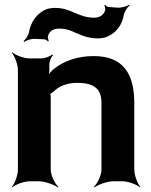

<svg xmlns="http://www.w3.org/2000/svg" viewBox="-20 -779 650 825"><path d="M311 -423C385 -423 416 -397 416 -337V-50C416 -26 398 11 383 24L386 26C402 14 442 0 466 0H507C531 0 568 14 581 26L583 24C571 11 557 -26 557 -50V-336C557 -460 511 -538 383 -538C312 -538 257 -517 217 -487C203 -477 188 -460 183 -450L187 -448C191 -459 193 -478 192 -493V-498C191 -511 199 -534 208 -542L204 -545C196 -537 173 -528 159 -528H107C83 -528 46 -542 33 -554L31 -552C43 -539 57 -502 57 -478V-50C57 -26 43 11 31 24L33 26C46 14 83 0 107 0H148C172 0 212 14 228 26L231 24C216 11 198 -26 198 -50V-359C198 -362 197 -378 195 -379L193 -375C195 -374 208 -383 210 -385C231 -407 265 -423 311 -423ZM217 -745C198 -745 183 -742 170 -735C138 -718 113 -686 105 -643C103 -628 90 -609 81 -602L84 -599C93 -606 116 -613 131 -612L171 -610C177 -609 184 -604 186 -601L190 -603C187 -607 185 -617 186 -623C191 -643 207 -656 233 -656C249 -656 264 -654 276 -650C315 -636 345 -614 401 -614C420 -614 435 -618 448 -625C480 -641 505 -672 512 -715C515 -730 528 -749 537 -755L535 -759C526 -752 501 -745 486 -746L447 -749C441 -749 434 -755 432 -758L428 -756C431 -752 433 -742 432 -736C427 -716 410 -703 384 -703C315 -703 287 -745 217 -745Z"/></svg>

Font: Asimov
Style: EdgeWide
Weight: 500
Designer: Google
Version: Version 2.000980: 2014